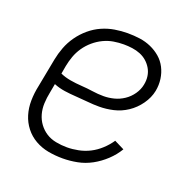

<svg xmlns="http://www.w3.org/2000/svg" viewBox="-104 -645 758 760"><g transform="rotate(20 275.0 -265.0)"><path d="M236 12Q204 12 174.5 6.5Q145 1 119.5 -13.5Q94 -28 76 -51Q58 -74 49.5 -102Q41 -130 41.5 -161.5Q42 -193 49 -225L72 -345Q77 -371 87 -397.5Q97 -424 114 -448Q131 -472 153.5 -491Q176 -510 202 -521.5Q228 -533 255.5 -537.5Q283 -542 309 -542Q336 -542 361 -538.5Q386 -535 408.5 -525Q431 -515 449 -499.5Q467 -484 478 -462.5Q489 -441 492.5 -416Q496 -391 491 -365Q485 -335 465.5 -307.5Q446 -280 419 -262Q392 -244 361.5 -237Q331 -230 302 -230Q277 -230 252.5 -232.5Q228 -235 202.5 -236.5Q177 -238 153 -241.5Q129 -245 107 -254L100 -216Q95 -192 94 -168.5Q93 -145 99 -123.5Q105 -102 118 -84.5Q131 -67 149 -55.5Q167 -44 190 -39.5Q213 -35 237 -35Q260 -35 285 -40Q310 -45 332.5 -56.5Q355 -68 374.5 -86Q394 -104 408 -125L450 -104Q434 -77 409.5 -54Q385 -31 356.5 -15.5Q328 0 297 6Q266 12 236 12ZM304 -275Q325 -275 347 -280.5Q369 -286 388.5 -299Q408 -312 421.5 -331.5Q435 -351 439 -372Q443 -391 440.5 -408.5Q438 -426 429.5 -440.5Q421 -455 408.5 -466Q396 -477 380 -483.5Q364 -490 346 -492.5Q328 -495 310 -495Q289 -495 267.5 -491.5Q246 -488 225 -478Q204 -468 186 -452.5Q168 -437 155 -418Q142 -399 134.5 -378Q127 -357 123 -336L117 -302Q137 -293 160.5 -289Q184 -285 208.5 -283.5Q233 -282 256.5 -278.5Q280 -275 304 -275Z"/></g></svg>

Font: Lode Dark Term
Style: Italic
Weight: 400
Italic angle: -11°
Monospace: yes
Designer: Belleve Invis
Foundry: Belleve Invis
Version: Version 29.2.0